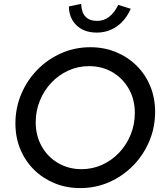

<svg xmlns="http://www.w3.org/2000/svg" viewBox="-20 -953 835 984"><path d="M391 11Q320 11 259.5 -14Q199 -39 154 -83.5Q109 -128 84 -188.5Q59 -249 59 -320Q59 -400 89 -471Q119 -542 172 -596Q225 -650 294.5 -680.5Q364 -711 443 -711Q514 -711 574.5 -686Q635 -661 680 -616.5Q725 -572 750 -511.5Q775 -451 775 -380Q775 -300 745 -229Q715 -158 662 -104Q609 -50 539.5 -19.5Q470 11 391 11ZM398 -86Q454 -86 503.5 -108.5Q553 -131 590.5 -170.5Q628 -210 649.5 -262.5Q671 -315 671 -374Q671 -443 640.5 -497Q610 -551 557 -582.5Q504 -614 436 -614Q380 -614 330.5 -591.5Q281 -569 243.5 -529.5Q206 -490 184.5 -437.5Q163 -385 163 -326Q163 -258 193.5 -203.5Q224 -149 277.5 -117.5Q331 -86 398 -86ZM476 -786Q412 -786 373 -822.5Q334 -859 333 -920L396 -933Q399 -846 478 -846Q546 -846 586 -928L650 -908Q624 -849 578.5 -817.5Q533 -786 476 -786Z"/></svg>

Font: Red Hat Display Medium
Style: Italic
Weight: 500
Italic angle: -12°
Designer: Pentagram, MCKL
Foundry: Pentagram, MCKL
Version: Version 1.023; ttfautohint (v1.8.3)